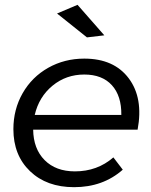

<svg xmlns="http://www.w3.org/2000/svg" viewBox="-20 -772 628 796"><path d="M287 4Q173.5 4 104.5 -62.2Q35.5 -128.5 35.5 -236.5Q35.5 -318.5 74 -385.8Q112.5 -453 180 -491Q247.5 -529 329.5 -529Q452.5 -529 513.8 -447.2Q575 -365.5 550.5 -234.5H117.5Q118.5 -155 165 -108.2Q211.5 -61.5 290.5 -61.5Q383.5 -61.5 450 -119.5L489 -68.5Q407 4 287 4ZM216.5 -716 301.5 -752 412.5 -625.5 340.5 -617ZM329.5 -463Q254 -463 197.8 -416.8Q141.5 -370.5 124 -295.5H483Q484 -374.5 443.8 -418.8Q403.5 -463 329.5 -463Z"/></svg>

Font: Argentum Sans Light
Style: Italic
Weight: 300
Italic angle: -11.3°
Designer: Julieta Ulanovsky (font), Owen Earl (portions from Jones font), Cristiano Sobral (main changes and remaster)
Foundry: Julieta Ulanovsky (font), Owen Earl (portions from Jones font), Cristiano Sobral (main changes and remaster)
Version: Version 3.127